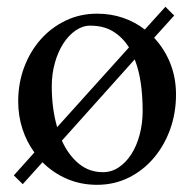

<svg xmlns="http://www.w3.org/2000/svg" viewBox="-20 -524 563 556"><path d="M129.9 -273.9Q129.9 -209.5 145.5 -155.8L353.5 -386.7Q335 -416 307.6 -432.9Q280.3 -449.7 241.2 -449.7Q219.2 -449.7 199 -435.8Q178.7 -421.9 163.3 -397.9Q147.9 -374 138.9 -342Q129.9 -310.1 129.9 -273.9ZM277.8 -25.4Q303.2 -25.4 324.2 -39.6Q345.2 -53.7 360.6 -77.9Q376 -102.1 384.5 -134.3Q393.1 -166.5 393.1 -203.1Q393.1 -245.6 387.7 -283.2Q382.3 -320.8 370.1 -352.1L159.2 -116.7Q178.2 -74.7 208.3 -50Q238.3 -25.4 277.8 -25.4ZM20 -16.1 79.6 -82.5Q57.1 -113.3 44.9 -150.9Q32.7 -188.5 32.7 -230.5Q32.7 -283.2 50 -329.3Q67.4 -375.5 97.9 -409.9Q128.4 -444.3 170.2 -464.4Q211.9 -484.4 261.2 -484.4Q301.3 -484.4 336.2 -472.4Q371.1 -460.4 399.4 -438.5L459 -504.4L484.4 -479L426.3 -414.6Q456.5 -382.3 473.1 -340.6Q489.7 -298.8 489.7 -250.5Q489.7 -196.8 472.7 -149.4Q455.6 -102.1 425 -66.2Q394.5 -30.3 352.5 -9.5Q310.5 11.2 261.2 11.2Q213.9 11.2 173.8 -6.1Q133.8 -23.4 103 -54.2L45.9 9.3Z"/></svg>

Font: Khmer Busra Bunong
Style: Regular
Weight: 400
Designer: D. Kanjahn
Version: Version 7.100; 2014